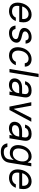

<svg xmlns="http://www.w3.org/2000/svg" viewBox="1886 -2654 983 4796"><g transform="rotate(90 2378.0 -255.5)"><path d="M257.8 11.4C379.6 11.4 471.9 -62.5 503.6 -159.1H419.7C393.8 -99.4 337 -63.9 270.6 -63.9C165.5 -63.9 109 -110.8 129.3 -244.3H526.3L532 -279.8C564.6 -483.3 457 -552.6 343 -552.6C195.7 -552.6 77.8 -436.1 50.4 -268.5C22.4 -100.9 100.5 11.4 257.8 11.4ZM141.3 -316.8C157.3 -394.2 238.6 -477.3 330.3 -477.3C421.5 -477.3 468.4 -409.1 452.4 -316.8Z M989.3 -402H1069.6C1061.1 -501.4 1007.8 -552.6 907 -552.6C791.9 -552.6 695.3 -487.2 679.7 -394.9C666.9 -319.6 703.8 -269.5 800.4 -245.7L887.1 -224.4C941.1 -211.3 962.4 -186.1 955.3 -147.7C948.2 -100.9 891.3 -62.5 815.3 -62.5C752.1 -62.5 713.8 -92.3 702.4 -150.6L617.9 -151.3C630.7 -38.4 698.2 11.4 805.4 11.4C929.7 11.4 1027.7 -58.2 1043.3 -152C1056.1 -228.7 1016.3 -275.9 922.6 -299.7L844.5 -319.6C783.4 -335.2 757.8 -358 764.9 -399.1C772 -446 827.4 -480.1 894.2 -480.1C963.8 -480.1 983.7 -443.9 989.3 -402Z M1364.3 11.4C1484.7 11.4 1575.6 -62.5 1607.2 -159.1H1523.4C1497.5 -99.4 1442.1 -63.9 1377.1 -63.9C1277.3 -63.9 1226.2 -146.3 1247.9 -272.7C1267.4 -396.3 1346.9 -477.3 1445.3 -477.3C1518.8 -477.3 1555.8 -431.8 1560.4 -382.1H1644.2C1646.7 -484.4 1571.4 -552.6 1456.7 -552.6C1308.6 -552.6 1190.7 -436.1 1164.1 -269.9C1136.7 -106.5 1210.6 11.4 1364.3 11.4Z M1907 -727.3H1823.2L1702.4 0H1786.2Z M2098.7 12.8C2193.9 12.8 2252.1 -38.4 2274.9 -73.9H2279.1L2266.3 0H2350.1L2409.8 -359.4C2438.6 -532.7 2310.4 -552.6 2240.8 -552.6C2158.4 -552.6 2044 -525.6 2007.8 -389.2H2088.8C2103.7 -443.2 2154.1 -478.7 2233.7 -478.7C2310.4 -478.7 2338.4 -436.4 2327.4 -367.9L2318.9 -315.3H2174.7C2073.9 -315.3 1960.9 -279.8 1939.6 -154.8C1922.6 -48.3 1995 12.8 2098.7 12.8ZM2023.4 -150.6C2033.4 -214.5 2095.2 -242.9 2169.7 -242.9H2307.5L2299 -197.4C2285.9 -128.2 2222.3 -62.5 2122.9 -62.5C2056.1 -62.5 2013.5 -92.3 2023.4 -150.6Z M3020.6 -545.5H2926.1L2703.1 -110.8H2697.4L2619.3 -545.5H2532L2642.8 0H2728Z M3182.5 12.8C3277.7 12.8 3335.9 -38.4 3358.7 -73.9H3362.9L3350.1 0H3433.9L3493.6 -359.4C3522.4 -532.7 3394.2 -552.6 3324.6 -552.6C3242.2 -552.6 3127.8 -525.6 3091.6 -389.2H3172.6C3187.5 -443.2 3237.9 -478.7 3317.5 -478.7C3394.2 -478.7 3422.2 -436.4 3411.2 -367.9L3402.7 -315.3H3258.5C3157.7 -315.3 3044.7 -279.8 3023.4 -154.8C3006.4 -48.3 3078.8 12.8 3182.5 12.8ZM3107.2 -150.6C3117.2 -214.5 3179 -242.9 3253.6 -242.9H3391.3L3382.8 -197.4C3369.7 -128.2 3306.1 -62.5 3206.7 -62.5C3139.9 -62.5 3097.3 -92.3 3107.2 -150.6Z M3772 215.9C3904.1 215.9 4018.5 156.2 4041.9 15.6L4134.2 -545.5H4053.3L4039.1 -458.8H4030.5C4017 -487.2 3993.6 -552.6 3887.1 -552.6C3749.3 -552.6 3636.4 -443.2 3608.7 -276.3C3580.3 -105.1 3663.4 -8.5 3796.2 -8.5C3902.7 -8.5 3946.7 -71 3969.5 -100.9H3976.6L3959.5 9.9C3945.3 102.3 3870.7 142 3780.5 142C3690.3 142 3659.1 102.3 3649.9 52.6L3559.7 51.8C3578.8 166.9 3652 215.9 3772 215.9ZM3692.5 -277C3710.9 -387.8 3774.1 -477.3 3881.4 -477.3C3983.7 -477.3 4027 -394.9 4007.8 -277C3987.9 -156.2 3917.6 -83.8 3816.8 -83.8C3710.2 -83.8 3674 -165.5 3692.5 -277Z M4423.3 11.4C4545.1 11.4 4637.4 -62.5 4669 -159.1H4585.2C4559.3 -99.4 4502.5 -63.9 4436.1 -63.9C4331 -63.9 4274.5 -110.8 4294.7 -244.3H4691.8L4697.4 -279.8C4730.1 -483.3 4622.5 -552.6 4508.5 -552.6C4361.2 -552.6 4243.3 -436.1 4215.9 -268.5C4187.9 -100.9 4266 11.4 4423.3 11.4ZM4306.8 -316.8C4322.8 -394.2 4404.1 -477.3 4495.7 -477.3C4587 -477.3 4633.9 -409.1 4617.9 -316.8Z"/></g></svg>

Font: Magic Ui Pro
Style: Italic
Weight: 400
Italic angle: -9.39999°
Designer: Stefan Endress, Andreas Faust
Version: Version 1.000;FEAKit 1.0